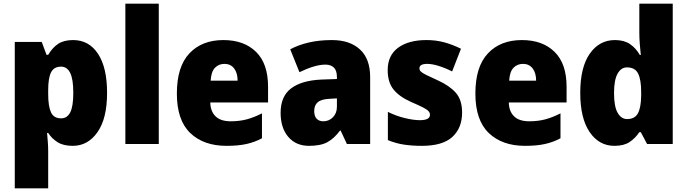

<svg xmlns="http://www.w3.org/2000/svg" viewBox="-20 -780 3724 1040"><path d="M376 -563Q462 -563 511 -488.5Q560 -414 560 -277Q560 -138 508 -64Q456 10 374 10Q323 10 291.5 -10Q260 -30 241 -60H235Q237 -35 239 -11Q241 13 241 37V240H60V-553H206L232 -483H241Q264 -522 295 -542.5Q326 -563 376 -563ZM311 -419Q272 -419 256.5 -388Q241 -357 241 -292V-271Q241 -205 256 -172Q271 -139 311 -139Q344 -139 360.5 -171.5Q377 -204 377 -277Q377 -352 360 -385.5Q343 -419 311 -419Z M840 0H659V-760H840Z M1190 -563Q1302 -563 1367 -499Q1432 -435 1432 -310V-225H1119Q1120 -177 1147.5 -150Q1175 -123 1230 -123Q1277 -123 1316.5 -133.5Q1356 -144 1399 -166V-31Q1360 -10 1315 0Q1270 10 1207 10Q1083 10 1010.5 -59.5Q938 -129 938 -273Q938 -419 1006 -491Q1074 -563 1190 -563ZM1196 -434Q1165 -434 1144.5 -413Q1124 -392 1121 -343H1267Q1267 -385 1248 -409.5Q1229 -434 1196 -434Z M1778 -563Q1875 -563 1930 -512Q1985 -461 1985 -363V0H1859L1825 -73H1822Q1790 -30 1753.5 -10Q1717 10 1654 10Q1583 10 1541.5 -38.5Q1500 -87 1500 -169Q1500 -258 1556.5 -301Q1613 -344 1720 -349L1805 -352V-362Q1805 -398 1788.5 -414Q1772 -430 1743 -430Q1713 -430 1677 -419Q1641 -408 1602 -389L1552 -513Q1597 -537 1653.5 -550Q1710 -563 1778 -563ZM1767 -245Q1721 -243 1701.5 -226.5Q1682 -210 1682 -179Q1682 -150 1695.5 -136.5Q1709 -123 1731 -123Q1762 -123 1783.5 -145Q1805 -167 1805 -202V-247Z M2483 -170Q2483 -87 2430.5 -38.5Q2378 10 2265 10Q2213 10 2169 3.5Q2125 -3 2081 -21V-174Q2125 -152 2172.5 -140.5Q2220 -129 2254 -129Q2309 -129 2309 -158Q2309 -169 2301 -178Q2293 -187 2270.5 -198.5Q2248 -210 2204 -229Q2142 -257 2111 -296Q2080 -335 2080 -400Q2080 -480 2136.5 -521.5Q2193 -563 2290 -563Q2341 -563 2385.5 -551Q2430 -539 2477 -516L2429 -393Q2394 -411 2357.5 -422.5Q2321 -434 2294 -434Q2252 -434 2252 -410Q2252 -400 2259.5 -392.5Q2267 -385 2288 -374.5Q2309 -364 2351 -345Q2415 -316 2449 -277.5Q2483 -239 2483 -170Z M2807 -563Q2919 -563 2984 -499Q3049 -435 3049 -310V-225H2736Q2737 -177 2764.5 -150Q2792 -123 2847 -123Q2894 -123 2933.5 -133.5Q2973 -144 3016 -166V-31Q2977 -10 2932 0Q2887 10 2824 10Q2700 10 2627.5 -59.5Q2555 -129 2555 -273Q2555 -419 2623 -491Q2691 -563 2807 -563ZM2813 -434Q2782 -434 2761.5 -413Q2741 -392 2738 -343H2884Q2884 -385 2865 -409.5Q2846 -434 2813 -434Z M3308 10Q3225 10 3174 -64.5Q3123 -139 3123 -277Q3123 -415 3174.5 -489Q3226 -563 3311 -563Q3360 -563 3392 -541.5Q3424 -520 3446 -482H3451Q3448 -509 3445.5 -542Q3443 -575 3443 -603V-760H3624V0H3485L3451 -64H3443Q3421 -31 3390 -10.5Q3359 10 3308 10ZM3377 -135Q3418 -135 3435 -165.5Q3452 -196 3453 -261V-282Q3453 -348 3436.5 -381.5Q3420 -415 3376 -415Q3344 -415 3325 -380.5Q3306 -346 3306 -276Q3306 -203 3325.5 -169Q3345 -135 3377 -135Z"/></svg>

Font: Noto Sans Sinhala UI SemiCondensed Black
Style: Regular
Weight: 900
Width: 4
Designer: Jelle Bosma - Monotype Design Team
Foundry: Monotype Imaging Inc.
Version: Version 2.006; ttfautohint (v1.8.4.7-5d5b)